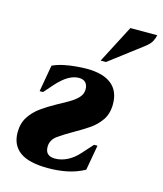

<svg xmlns="http://www.w3.org/2000/svg" viewBox="-107 -779 737 869"><g transform="rotate(15 261.0 -344.5)"><path d="M199 10Q109 10 67 -21Q25 -52 25 -111Q25 -154 45 -184.5Q65 -215 96 -237Q127 -259 160 -277Q188 -292 214 -307Q240 -322 256 -339Q272 -356 272 -378Q272 -398 261.5 -409.5Q251 -421 230 -421Q181 -421 127 -360L89 -317H73L95 -442Q118 -453 146.5 -459Q175 -465 203.5 -467.5Q232 -470 254 -470Q330 -470 369.5 -438.5Q409 -407 409 -346Q409 -301 388 -270.5Q367 -240 335.5 -219Q304 -198 272 -180Q233 -158 203 -137Q173 -116 173 -83Q173 -40 219 -40Q247 -40 275.5 -54Q304 -68 328 -95L374 -146H390L369 -28Q330 -7 288 1.5Q246 10 199 10ZM304 -522 396 -699H522Q519 -684 511 -669Q503 -654 479 -636L329 -522Z"/></g></svg>

Font: Spectral ExtraBold
Style: Italic
Weight: 800
Italic angle: -10°
Designer: Jean-Baptiste Levee
Foundry: Production Type
Version: Version 2.001